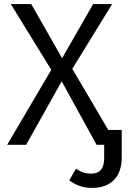

<svg xmlns="http://www.w3.org/2000/svg" viewBox="-20 -709 640 940"><path d="M576 61Q576 134 537.5 172.5Q499 211 431 211Q368 211 319 174L352 117Q372 130 388 135.5Q404 141 428 141Q458 141 474 122.5Q490 104 490 66V0H453L282 -311L108 0H15L231 -367L33 -689H133L284 -424L436 -689H529L334 -372L510 -73H576Z"/></svg>

Font: FiraDG Mono
Style: Regular
Weight: 400
Designer: Carrois Corporate & Edenspiekermann AG
Foundry: Carrois Corporate GbR & Edenspiekermann AG
Version: Version 3.206